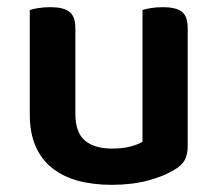

<svg xmlns="http://www.w3.org/2000/svg" viewBox="-20 -500 606 535"><path d="M503 -93Q503 -70 495 -54.5Q487 -39 466 -27Q437 -9 392.5 3Q348 15 291 15Q239 15 197 3.5Q155 -8 125 -32Q95 -56 79 -93Q63 -130 63 -181V-472Q71 -475 86.5 -477.5Q102 -480 121 -480Q156 -480 173 -467.5Q190 -455 190 -421V-183Q190 -131 216.5 -108.5Q243 -86 292 -86Q323 -86 344.5 -92Q366 -98 377 -105V-472Q385 -475 400.5 -477.5Q416 -480 434 -480Q470 -480 486.5 -467.5Q503 -455 503 -421V-93Z"/></svg>

Font: Baloo Tammudu 2 SemiBold
Style: Regular
Weight: 600
Designer: Maithili Shingre, Omkar Shende and Ek Type
Foundry: Ek Type
Version: Version 1.640;hotconv 1.0.111;makeotfexe 2.5.65597; ttfautoh